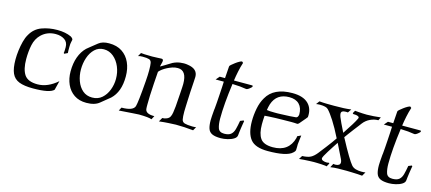

<svg xmlns="http://www.w3.org/2000/svg" viewBox="-51 -1075 3453 1538"><g transform="rotate(15 1676.0 -306.5)"><path d="M246 14Q174 14 131.5 -2.5Q89 -19 70.5 -60Q52 -101 52 -174Q52 -210 57 -249.5Q62 -289 71.5 -325.5Q81 -362 96 -387Q128 -445 187.5 -467Q247 -489 316 -489Q384 -489 431 -467Q451 -455 451 -443Q451 -438 447 -424.5Q443 -411 443 -381Q443 -362 443 -351.5Q443 -341 444 -332L417 -319L412 -324Q415 -332 415 -373Q415 -414 385.5 -434Q356 -454 312 -454Q242 -454 194 -408Q157 -372 145.5 -317.5Q134 -263 134 -200Q134 -115 163.5 -71Q193 -27 273 -27Q357 -27 437 -97L418 -21Q386 14 246 14Z M689 15Q629 15 587.5 -13Q546 -41 524.5 -89Q503 -137 503 -196Q503 -264 522 -316Q541 -368 576 -402Q581 -406 601 -422.5Q621 -439 658 -468Q689 -493 744 -493Q809 -493 852.5 -464Q896 -435 918.5 -385Q941 -335 941 -271Q941 -205 923.5 -157.5Q906 -110 872 -78Q859 -68 840.5 -52.5Q822 -37 797 -17Q759 15 689 15ZM723 -38Q771 -38 803.5 -66.5Q836 -95 853 -139.5Q870 -184 870 -231Q870 -285 850.5 -331.5Q831 -378 796 -407Q761 -436 716 -436Q672 -436 641 -406.5Q610 -377 594.5 -330.5Q579 -284 579 -233Q579 -183 595.5 -138Q612 -93 644 -65.5Q676 -38 723 -38Z M1290 8 1309 -25Q1326 -24 1346 -32.5Q1366 -41 1373 -58Q1379 -70 1382.5 -91Q1386 -112 1389 -143Q1394 -211 1396.5 -249Q1399 -287 1400 -305Q1401 -323 1401 -332Q1401 -444 1327 -444Q1303 -444 1282.5 -437Q1262 -430 1242 -420Q1201 -399 1180 -374L1173 -275Q1169 -217 1167.5 -174Q1166 -131 1166 -102Q1166 -89 1166 -79.5Q1166 -70 1167 -63Q1171 -22 1244 -23L1228 7Q1204 -3 1122 -4Q1114 -4 1072.5 -1Q1031 2 957 7L972 -21Q1068 -21 1081 -63Q1086 -80 1092 -132Q1098 -184 1105 -276Q1107 -302 1108 -324.5Q1109 -347 1109 -366Q1109 -408 1105 -428Q1101 -448 1084.5 -453.5Q1068 -459 1031 -459Q1019 -459 1010 -458Q1001 -457 993 -454L1010 -484Q1013 -483 1039.5 -481.5Q1066 -480 1103 -480Q1126 -480 1147.5 -481.5Q1169 -483 1180 -483Q1195 -483 1195 -468Q1195 -460 1190 -442.5Q1185 -425 1185 -419Q1203 -430 1218.5 -438.5Q1234 -447 1247 -456Q1299 -493 1364 -493Q1382 -493 1397 -490Q1480 -478 1480 -412Q1480 -395 1478 -373Q1476 -351 1475 -325Q1474 -315 1472.5 -285.5Q1471 -256 1469.5 -220.5Q1468 -185 1467 -157Q1466 -129 1466 -121Q1466 -77 1470.5 -56Q1475 -35 1495 -29Q1515 -23 1559 -22Q1580 -22 1590 -24L1573 6Q1535 2 1499 0Q1463 -2 1429 -2Q1401 -1 1366 1Q1331 3 1290 8Z M1802 10Q1756 10 1731 -1.5Q1706 -13 1697 -39.5Q1688 -66 1688 -109Q1688 -131 1694 -201Q1694 -193 1695.5 -209.5Q1697 -226 1699.5 -257Q1702 -288 1704 -323.5Q1706 -359 1708 -389.5Q1710 -420 1710 -434H1642L1668 -464H1712L1719 -563Q1719 -568 1730.5 -578Q1742 -588 1758 -600Q1774 -612 1788.5 -620Q1803 -628 1810 -628L1820 -619Q1808 -582 1799.5 -541Q1791 -500 1786 -464H1937Q1943 -464 1943 -458Q1943 -450 1924 -436Q1905 -421 1894 -424Q1873 -428 1845 -430.5Q1817 -433 1782 -434Q1758 -260 1758 -141Q1758 -94 1768.5 -63Q1779 -32 1820 -32Q1857 -32 1875.5 -47.5Q1894 -63 1902 -93Q1910 -123 1917 -164L1944 -175L1949 -170Q1948 -165 1945 -147.5Q1942 -130 1939 -109Q1936 -88 1934 -71Q1932 -54 1932 -51Q1931 -31 1909.5 -17.5Q1888 -4 1858 3Q1828 10 1802 10Z M2193 12Q2088 12 2048.5 -38Q2009 -88 2009 -186Q2009 -239 2019.5 -293Q2030 -347 2054 -387Q2111 -488 2266 -488Q2356 -488 2399 -445Q2440 -404 2434 -334Q2430 -328 2422 -318.5Q2414 -309 2402 -295Q2389 -278 2379.5 -268.5Q2370 -259 2365 -260Q2354 -261 2341.5 -261.5Q2329 -262 2316 -262Q2293 -262 2274 -261.5Q2255 -261 2235 -261Q2214 -261 2185 -260Q2156 -259 2131 -257.5Q2106 -256 2096 -255Q2093 -215 2093 -183Q2093 -106 2120.5 -67Q2148 -28 2224 -28Q2356 -28 2389 -149Q2390 -154 2390 -158Q2390 -162 2391 -164L2421 -178Q2420 -169 2417.5 -151Q2415 -133 2412 -103Q2412 -93 2412 -81Q2412 -69 2411 -54Q2408 -41 2395 -31Q2372 -9 2320.5 1.5Q2269 12 2193 12ZM2168 -300Q2179 -300 2192.5 -300Q2206 -300 2221 -301Q2263 -302 2293.5 -304Q2324 -306 2343 -308Q2359 -311 2362 -337Q2362 -391 2333 -420.5Q2304 -450 2250 -450Q2145 -450 2113 -354Q2109 -340 2106.5 -329Q2104 -318 2102 -304Q2112 -302 2128.5 -301Q2145 -300 2168 -300Z M2452 8 2470 -21Q2516 -23 2540 -35.5Q2564 -48 2588 -78Q2620 -119 2640 -145Q2660 -171 2674 -190.5Q2688 -210 2701 -229Q2661 -309 2628 -360.5Q2595 -412 2571 -437Q2555 -455 2501 -455Q2491 -455 2484 -454Q2477 -453 2470 -452L2491 -480Q2520 -477 2554.5 -476.5Q2589 -476 2613 -476Q2661 -476 2692 -477.5Q2723 -479 2754 -483L2734 -453Q2729 -454 2724 -454Q2719 -454 2714 -454Q2679 -454 2679 -430Q2679 -420 2685 -403Q2692 -386 2705.5 -356.5Q2719 -327 2740 -286Q2774 -337 2795.5 -372Q2817 -407 2826 -427Q2831 -438 2822.5 -443.5Q2814 -449 2801 -450.5Q2788 -452 2778 -452L2773 -458L2786 -481Q2795 -480 2812.5 -478.5Q2830 -477 2850 -476Q2870 -475 2885 -475Q2908 -475 2941.5 -477.5Q2975 -480 2999 -483L2986 -456Q2952 -456 2919 -440.5Q2886 -425 2863 -395Q2859 -389 2844.5 -370.5Q2830 -352 2812.5 -329Q2795 -306 2779.5 -285Q2764 -264 2757 -254Q2802 -169 2832.5 -118.5Q2863 -68 2878 -51Q2892 -35 2914 -29Q2936 -23 2960 -23Q2969 -23 2977.5 -23.5Q2986 -24 2994 -25L2975 7Q2963 5 2936.5 4Q2910 3 2883.5 2Q2857 1 2843 1Q2806 1 2773.5 1.5Q2741 2 2711 7L2728 -25Q2733 -24 2737 -23.5Q2741 -23 2745 -23Q2762 -23 2773 -30Q2784 -37 2784 -52Q2784 -63 2777 -77L2718 -197Q2706 -179 2690.5 -155Q2675 -131 2660.5 -108Q2646 -85 2637 -68Q2628 -51 2628 -45Q2628 -33 2642.5 -27.5Q2657 -22 2672 -22Q2685 -22 2692 -25L2696 -19L2681 8Q2681 7 2668.5 5.5Q2656 4 2637.5 3Q2619 2 2601.5 1.5Q2584 1 2574 1Q2561 1 2538.5 2Q2516 3 2492.5 4.5Q2469 6 2452 8Z M3197 10Q3151 10 3126 -1.5Q3101 -13 3092 -39.5Q3083 -66 3083 -109Q3083 -131 3089 -201Q3089 -193 3090.5 -209.5Q3092 -226 3094.5 -257Q3097 -288 3099 -323.5Q3101 -359 3103 -389.5Q3105 -420 3105 -434H3037L3063 -464H3107L3114 -563Q3114 -568 3125.5 -578Q3137 -588 3153 -600Q3169 -612 3183.5 -620Q3198 -628 3205 -628L3215 -619Q3203 -582 3194.5 -541Q3186 -500 3181 -464H3332Q3338 -464 3338 -458Q3338 -450 3319 -436Q3300 -421 3289 -424Q3268 -428 3240 -430.5Q3212 -433 3177 -434Q3153 -260 3153 -141Q3153 -94 3163.5 -63Q3174 -32 3215 -32Q3252 -32 3270.5 -47.5Q3289 -63 3297 -93Q3305 -123 3312 -164L3339 -175L3344 -170Q3343 -165 3340 -147.5Q3337 -130 3334 -109Q3331 -88 3329 -71Q3327 -54 3327 -51Q3326 -31 3304.5 -17.5Q3283 -4 3253 3Q3223 10 3197 10Z"/></g></svg>

Font: Luxurious Roman
Style: Regular
Weight: 400
Designer: Robert E. Leuschke
Foundry: Robert E. Leuschke
Version: Version 1.010; ttfautohint (v1.8.3)